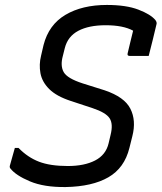

<svg xmlns="http://www.w3.org/2000/svg" viewBox="-20 -738 653 776"><path d="M412 -718Q490 -718 539.5 -699Q589 -680 608 -657Q614 -649 613 -642Q606 -611 597.5 -577.5Q589 -544 581 -512H504Q493 -512 496 -523Q501 -545 506.5 -567Q512 -589 518 -614Q478 -636 407 -636Q339 -636 296.5 -613.5Q254 -591 242 -544L234 -512Q223 -472 237.5 -446.5Q252 -421 314 -401L403 -373Q483 -346 507 -298.5Q531 -251 515 -188L503 -140Q483 -59 418 -21.5Q353 16 245 18Q158 19 101 -5Q44 -29 22 -57Q18 -62 20 -69Q27 -93 31.5 -110Q36 -127 40 -140H55Q92 -102 137.5 -84.5Q183 -67 254 -67Q321 -67 364.5 -89.5Q408 -112 419 -159L427 -193Q438 -237 423 -260Q408 -283 354 -301L266 -330Q208 -349 179 -378Q150 -407 143.5 -442Q137 -477 146 -513L156 -556Q177 -638 244.5 -678Q312 -718 412 -718Z"/></svg>

Font: Recursive Sn Lnr St
Style: Italic
Weight: 400
Italic angle: -15°
Version: Version 1.079;hotconv 1.0.112;makeotfexe 2.5.65598; ttfautoh